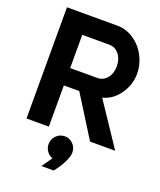

<svg xmlns="http://www.w3.org/2000/svg" viewBox="-177 -858 1012 1217"><g transform="rotate(20 329.0 -249.5)"><path d="M658.2 0H488.8L314.9 -277.8H210.9V0H60.1V-750H399.9Q460 -750 511.7 -715.1Q563.5 -680.2 592.8 -624Q622.1 -567.9 622.1 -505.9Q622.1 -430.7 577.6 -367.9Q533.2 -305.2 465.8 -288.1ZM394 -395Q433.1 -395 459 -426Q484.9 -457 484.9 -506.8Q484.9 -555.2 458.7 -587.2Q432.6 -619.1 394 -619.1H210.9V-395ZM300.8 181.2Q275.9 171.9 261.5 150.9Q247.1 129.9 247.1 104Q247.1 70.3 270.8 46.6Q294.4 22.9 328.1 22.9Q360.8 22.9 384 46.6Q407.2 70.3 407.2 104Q407.2 130.9 387 171.1Q366.7 211.4 335 251H252Z"/></g></svg>

Font: Oakes Grotesk Bold
Style: Regular
Weight: 700
Designer: Samuel Oakes
Foundry: Samuel Oakes
Version: Version 1.000;PS 001.000;hotconv 1.0.88;makeotf.lib2.5.64775